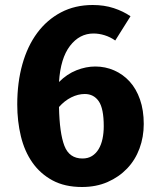

<svg xmlns="http://www.w3.org/2000/svg" viewBox="-20 -731 640 768"><path d="M441 -569Q421 -583 398.5 -590Q376 -597 354 -597Q298 -597 260 -547.5Q222 -498 216 -403Q248 -435 286 -450Q324 -465 361 -465Q401 -465 436.5 -449.5Q472 -434 498.5 -405Q525 -376 540 -333Q555 -290 555 -235Q555 -183 538 -137Q521 -91 488.5 -57Q456 -23 410.5 -3Q365 17 308 17Q239 17 190 -9.5Q141 -36 109.5 -81Q78 -126 63.5 -186Q49 -246 49 -313Q49 -401 69.5 -474Q90 -547 129 -599.5Q168 -652 224 -681.5Q280 -711 351 -711Q397 -711 435 -698.5Q473 -686 502 -666ZM319 -355Q292 -355 265 -341.5Q238 -328 216 -303Q218 -199 237.5 -148Q257 -97 310 -97Q332 -97 348 -107Q364 -117 374.5 -134.5Q385 -152 390 -175.5Q395 -199 395 -226Q395 -297 375 -326Q355 -355 319 -355Z"/></svg>

Font: Qzxlaeiskcpccdgjqmyffctclhy
Style: Regular
Weight: 700
Monospace: yes
Designer: Carrois Corporate & Edenspiekermann
Foundry: Carrois Corporate GbR & Edenspiekermann AG
Version: Version 2.001